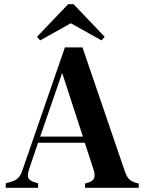

<svg xmlns="http://www.w3.org/2000/svg" viewBox="-20 -888 689 908"><path d="M7 0V-21L34 -29Q55 -35 66.5 -47Q78 -59 85 -80L287 -664H370L571 -76Q579 -54 589 -42.5Q599 -31 621 -24L636 -20V0H382V-20L399 -25Q421 -32 425.5 -47Q430 -62 423 -84L381 -213H160L117 -86Q110 -64 113 -50Q116 -36 138 -28L160 -21V0ZM170 -242H372L274 -543ZM170 -697 155 -714 302 -868H328L475 -714L460 -697L315 -778Z"/></svg>

Font: DeepMind Serif Text
Style: Regular
Weight: 400
Designer: Frank Grießhammer / Modifications: Colophon Foundry
Foundry: Colophon Foundry
Version: Version 5.003; ttfautohint (v1.8.2)